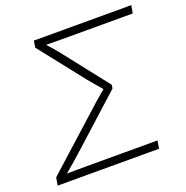

<svg xmlns="http://www.w3.org/2000/svg" viewBox="-130 -847 935 967"><g transform="rotate(-20 338.0 -364.0)"><path d="M16.6 0 23.9 -42 315.4 -304.7Q328.6 -316.9 341.6 -328.4Q354.5 -339.8 366.9 -350.3Q379.4 -360.8 390.9 -370.6Q402.3 -380.4 413.1 -389.6L409.2 -366.7Q399.9 -377.9 388.4 -391.4Q377 -404.8 364.3 -419.4Q351.6 -434.1 338.9 -449.7L147.9 -691.9L153.8 -727.5H675.8L668.5 -685.5H291.5Q264.2 -685.5 239.7 -685.8Q215.3 -686 193.4 -686.5L194.8 -697.3Q202.6 -688.5 212.4 -677.5Q222.2 -666.5 233.4 -653.6Q244.6 -640.6 256.8 -625.5L446.3 -384.3L443.4 -365.2L172.9 -120.6Q153.3 -102.5 134.8 -86.7Q116.2 -70.8 99.4 -56.6Q82.5 -42.5 67.4 -29.8L69.8 -41Q96.7 -41.5 125 -41.7Q153.3 -42 185.1 -42H566.9L560.1 0Z"/></g></svg>

Font: Inter ExtraLight
Style: Italic
Weight: 250
Italic angle: -9.3988°
Designer: Rasmus Andersson
Foundry: rsms
Version: Version 4.001;git-66647c0bb